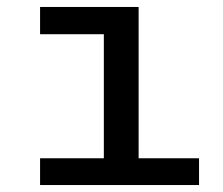

<svg xmlns="http://www.w3.org/2000/svg" viewBox="-20 -531 640 551"><path d="M278 0V-432.8H95V-511H377.8V0ZM95 0V-76.8H551.2V0Z"/></svg>

Font: Chivo Mono Medium
Style: Regular
Weight: 500
Monospace: yes
Designer: Hector Gatti
Foundry: Omnibus-Type
Version: Version 1.008